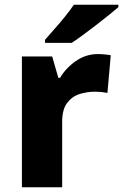

<svg xmlns="http://www.w3.org/2000/svg" viewBox="-20 -786 517 806"><path d="M391 -559Q404 -559 420 -557.5Q436 -556 445 -554L431 -396Q422 -398 408 -399.5Q394 -401 377 -401Q345 -401 313.5 -391Q282 -381 261.5 -353.5Q241 -326 241 -275V0H72V-549H199L225 -459H232Q256 -500 298 -529.5Q340 -559 391 -559ZM477 -756Q461 -742 436 -722Q411 -702 382.5 -680Q354 -658 327.5 -638.5Q301 -619 281 -606H169V-619Q185 -638 208 -663.5Q231 -689 253 -716.5Q275 -744 290 -766H477Z"/></svg>

Font: Noto Sans Sinhala UI ExtraBold
Style: Regular
Weight: 800
Designer: Jelle Bosma - Monotype Design Team
Foundry: Monotype Imaging Inc.
Version: Version 2.006; ttfautohint (v1.8.4.7-5d5b)